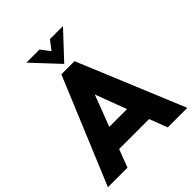

<svg xmlns="http://www.w3.org/2000/svg" viewBox="-245 -1044 1187 1187"><g transform="rotate(-45 349.0 -450.5)"><path d="M292 -697H407L696 0H525L480 -118H218L173 0H2ZM427 -258 350 -463 272 -258ZM190 -901H305L350 -841L396 -901H510L350 -730Z"/></g></svg>

Font: Hanken Grotesk Black
Style: Regular
Weight: 900
Designer: Alfredo Marco Pradil
Foundry: Hanken Design Co.
Version: Version 3.014